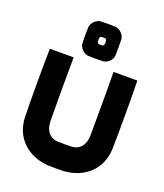

<svg xmlns="http://www.w3.org/2000/svg" viewBox="-133 -792 766 895"><g transform="rotate(20 250.0 -344.0)"><path d="M467 -500H349C350 -468 350 -216 349 -184C347 -126 315 -108 287 -106C269 -105 231 -105 213 -106C185 -108 153 -126 151 -184C150 -216 150 -468 151 -500H33C31 -437 31 -225 33 -162C36 -60 109 7 211 14C229 15 271 15 289 14C391 7 464 -60 467 -162C469 -225 469 -437 467 -500ZM167 -574C169 -553 191 -531 212 -530C226 -529 272 -529 286 -530C307 -531 330 -553 331 -574C332 -589 332 -642 331 -656C329 -678 307 -699 286 -701C275 -702 224 -702 212 -701C191 -699 169 -678 167 -656C166 -642 166 -589 167 -574ZM232 -608C231 -614 231 -618 232 -625C233 -631 236 -634 242 -634C247 -635 251 -635 256 -634C262 -634 265 -631 266 -625C267 -618 267 -614 266 -608C265 -602 262 -599 256 -598C251 -597 247 -597 242 -598C236 -599 233 -602 232 -608Z"/></g></svg>

Font: Fervojo
Style: Bold
Weight: 700
Designer: kohakuno
Version: ver.1.0